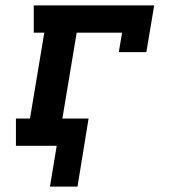

<svg xmlns="http://www.w3.org/2000/svg" viewBox="-20 -540 640 711"><path d="M165 151 190 0H39V-101H91L144 -419H105V-520H551L522 -347H420L432 -419H264L211 -101H308L267 151Z"/></svg>

Font: Iosevka Etoile Oblique
Style: Bold
Weight: 700
Italic angle: -9°
Designer: Belleve Invis
Foundry: Belleve Invis
Version: Version 15.5.2; ttfautohint (v1.8.4)